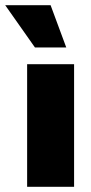

<svg xmlns="http://www.w3.org/2000/svg" viewBox="-58 -716 350 736"><path d="M226 0V-470H46V0ZM196 -534 136 -696H-38L76 -534Z"/></svg>

Font: Gantari Black
Style: Regular
Weight: 900
Designer: Anugrah Pasau
Foundry: Lafontype
Version: Version 1.000